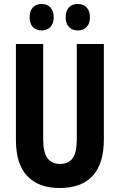

<svg xmlns="http://www.w3.org/2000/svg" viewBox="-20 -935 602 965"><path d="M502 -235Q502 -112 445.5 -51Q389 10 280 10Q174 10 117 -50Q60 -110 60 -232V-714H197V-237Q197 -169 218.5 -140Q240 -111 281 -111Q324 -111 345 -139.5Q366 -168 366 -238V-714H502ZM129 -848Q129 -881 145.5 -898Q162 -915 189 -915Q217 -915 233.5 -897.5Q250 -880 250 -848Q250 -817 233.5 -799.5Q217 -782 189 -782Q162 -782 145.5 -799Q129 -816 129 -848ZM310 -848Q310 -881 326.5 -898Q343 -915 371 -915Q399 -915 415.5 -897.5Q432 -880 432 -848Q432 -817 415.5 -799.5Q399 -782 371 -782Q343 -782 326.5 -799.5Q310 -817 310 -848Z"/></svg>

Font: Noto Sans ExtraCondensed
Style: Bold
Weight: 700
Width: 2
Designer: Monotype Design Team
Foundry: Monotype Imaging Inc.
Version: Version 2.013; ttfautohint (v1.8.4.7-5d5b)